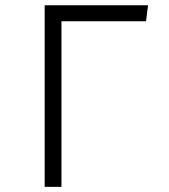

<svg xmlns="http://www.w3.org/2000/svg" viewBox="-20 -725 655 745"><path d="M153.3 -704.6H554.4L546.7 -642.6H218.5V0H153.3Z"/></svg>

Font: Fira Code Fixed Light
Style: Regular
Weight: 300
Monospace: yes
Designer: Carrois Corporate, Edenspiekermann AG, Nikita Prokopov
Foundry: Carrois Corporate, Edenspiekermann AG, Nikita Prokopov
Version: Version 5.002